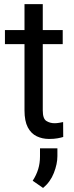

<svg xmlns="http://www.w3.org/2000/svg" viewBox="-20 -677 367 949"><path d="M290 -528.3V-459H191.4V-130.9Q191.4 -90.3 209.2 -79.1Q227.1 -67.9 249.5 -67.9Q260.7 -67.9 273.2 -70.1Q285.6 -72.3 292 -73.7L292.5 0Q281.7 3.4 264.4 6.6Q247.1 9.8 222.7 9.8Q189.5 9.8 161.6 -3.4Q133.8 -16.6 117.4 -47.6Q101.1 -78.6 101.1 -131.3V-459H4.4V-528.3H101.1V-656.7H191.4V-528.3ZM263.7 56.2V94.7Q263.7 133.3 246.3 177.7Q229 222.2 192.9 252L141.6 216.3Q159.7 188.5 168.7 159.2Q177.7 129.9 177.7 95.7V56.2Z"/></svg>

Font: Vazirmatn UI
Style: Regular
Weight: 400
Designer: Saber Rastikerdar
Foundry: Saber Rastikerdar
Version: Version 33.003